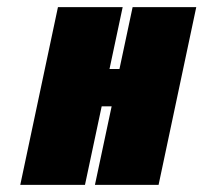

<svg xmlns="http://www.w3.org/2000/svg" viewBox="-20 -520 572 540"><path d="M316 -326H288L325 -500H143L37 0H219L266 -221H294L247 0H426L532 -500H353Z"/></svg>

Font: Advent Pro Black
Style: Italic
Weight: 900
Italic angle: -12°
Version: Version 3.000